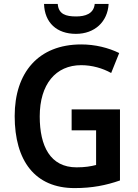

<svg xmlns="http://www.w3.org/2000/svg" viewBox="-20 -951 703 981"><path d="M535 -931H464C459 -880 415 -867 369 -867C317 -867 279 -878 275 -931H205C208 -835 270 -778 368 -778C464 -778 530 -840 535 -931ZM346 -392V-285H471V-108C443 -101 415 -96 371 -96C237 -96 183 -204 183 -356C183 -521 265 -618 395 -618C451 -618 505 -602 548 -578L589 -680C534 -707 466 -724 395 -724C176 -724 55 -580 55 -358C55 -129 159 10 361 10C451 10 521 -4 593 -29V-392Z"/></svg>

Font: Noto Sans Gurmukhi SemiCondensed SemiBold
Style: Regular
Weight: 600
Width: 4
Designer: Jelle Bosma - Monotype Design Team
Foundry: Monotype Imaging Inc.
Version: Version 2.004